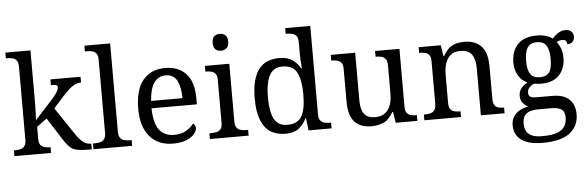

<svg xmlns="http://www.w3.org/2000/svg" viewBox="-57 -962 4297 1404"><g transform="rotate(-5 2091.0 -260.0)"><path d="M18 0V-42H26Q49 -42 67.5 -47Q86 -52 97 -67.5Q108 -83 108 -114V-650Q108 -680 96.5 -694.5Q85 -709 66.5 -713.5Q48 -718 26 -718H18V-760H202V-374Q202 -361 201.5 -340Q201 -319 200 -298Q199 -277 198.5 -262.5Q198 -248 198 -248L323 -385Q345 -409 356.5 -425.5Q368 -442 373 -453.5Q378 -465 378 -474Q378 -487 366 -490.5Q354 -494 329 -494V-536H550V-494Q533 -494 516 -488Q499 -482 482 -470Q465 -458 447 -440.5Q429 -423 409 -401L339 -322L472 -124Q498 -84 523.5 -63Q549 -42 583 -42H586V0H572Q529 0 500 -3Q471 -6 451.5 -15.5Q432 -25 414.5 -44.5Q397 -64 376 -97L276 -254L202 -199V-109Q202 -80 213.5 -65.5Q225 -51 243.5 -46.5Q262 -42 284 -42H287V0Z M598 0V-42H611Q634 -42 652.5 -47Q671 -52 682 -67.5Q693 -83 693 -114V-650Q693 -680 681.5 -694.5Q670 -709 651.5 -713.5Q633 -718 611 -718H598V-760H787V-114Q787 -83 798 -67.5Q809 -52 828 -47Q847 -42 869 -42H882V0Z M1182 10Q1073 10 1011.5 -62Q950 -134 950 -264Q950 -404 1008 -475Q1066 -546 1172 -546Q1269 -546 1324.5 -486Q1380 -426 1380 -307V-261H1047Q1049 -152 1086.5 -102.5Q1124 -53 1196 -53Q1248 -53 1284.5 -74.5Q1321 -96 1339 -123Q1346 -120 1352 -111Q1358 -102 1358 -89Q1358 -69 1339 -46Q1320 -23 1281 -6.5Q1242 10 1182 10ZM1279 -315Q1279 -395 1254.5 -443.5Q1230 -492 1170 -492Q1115 -492 1084.5 -446.5Q1054 -401 1049 -315Z M1453 0V-42H1466Q1488 -42 1506.5 -46.5Q1525 -51 1536.5 -65.5Q1548 -80 1548 -109V-426Q1548 -456 1536.5 -470.5Q1525 -485 1506.5 -489.5Q1488 -494 1466 -494H1463V-536H1642V-114Q1642 -83 1653 -67.5Q1664 -52 1683 -47Q1702 -42 1724 -42H1737V0ZM1591 -636Q1567 -636 1550.5 -650Q1534 -664 1534 -698Q1534 -733 1550.5 -746.5Q1567 -760 1591 -760Q1614 -760 1631 -746.5Q1648 -733 1648 -698Q1648 -664 1631 -650Q1614 -636 1591 -636Z M2009 10Q1943 10 1897.5 -19Q1852 -48 1828.5 -109.5Q1805 -171 1805 -267Q1805 -364 1828.5 -425.5Q1852 -487 1897.5 -516.5Q1943 -546 2009 -546Q2067 -546 2103.5 -521.5Q2140 -497 2162 -458H2168Q2165 -483 2163.5 -513.5Q2162 -544 2162 -568V-650Q2162 -680 2150.5 -694.5Q2139 -709 2120.5 -713.5Q2102 -718 2080 -718H2072V-760H2256V-110Q2256 -81 2267.5 -66Q2279 -51 2297.5 -46.5Q2316 -42 2338 -42H2346V0H2177L2166 -90H2162Q2140 -44 2104 -17Q2068 10 2009 10ZM2026 -54Q2104 -54 2133 -106.5Q2162 -159 2162 -267Q2162 -371 2133 -426.5Q2104 -482 2025 -482Q1981 -482 1954 -457Q1927 -432 1914.5 -384Q1902 -336 1902 -266Q1902 -160 1930.5 -107Q1959 -54 2026 -54Z M2637 10Q2558 10 2515 -36.5Q2472 -83 2472 -186V-426Q2472 -456 2460.5 -470.5Q2449 -485 2430.5 -489.5Q2412 -494 2390 -494H2387V-536H2566V-191Q2566 -148 2575.5 -117Q2585 -86 2608 -70Q2631 -54 2671 -54Q2715 -54 2743 -74.5Q2771 -95 2784 -131.5Q2797 -168 2797 -216V-422Q2797 -454 2786 -469Q2775 -484 2756.5 -489Q2738 -494 2715 -494H2712V-536H2891V-109Q2891 -80 2902.5 -65.5Q2914 -51 2932.5 -46.5Q2951 -42 2973 -42H2976V0H2817L2804 -81H2799Q2768 -25 2727 -7.5Q2686 10 2637 10Z M3027 0V-42H3035Q3058 -42 3076.5 -47Q3095 -52 3106 -67.5Q3117 -83 3117 -114V-426Q3117 -456 3106 -470.5Q3095 -485 3077 -489.5Q3059 -494 3037 -494H3032V-536H3194L3207 -455H3212Q3233 -493 3256.5 -512.5Q3280 -532 3308 -539Q3336 -546 3368 -546Q3447 -546 3491.5 -499.5Q3536 -453 3536 -350V-114Q3536 -83 3545.5 -67.5Q3555 -52 3572 -47Q3589 -42 3611 -42H3616V0H3442V-345Q3442 -410 3417.5 -446Q3393 -482 3332 -482Q3287 -482 3260.5 -459.5Q3234 -437 3222.5 -400Q3211 -363 3211 -320V-109Q3211 -80 3222 -65.5Q3233 -51 3251 -46.5Q3269 -42 3291 -42H3296V0Z M3875 240Q3771 240 3719 201.5Q3667 163 3667 94Q3667 55 3684.5 28.5Q3702 2 3730.5 -13Q3759 -28 3792 -34Q3772 -43 3754.5 -63.5Q3737 -84 3737 -116Q3737 -146 3752.5 -168Q3768 -190 3802 -210Q3759 -228 3735.5 -269.5Q3712 -311 3712 -361Q3712 -447 3759 -496.5Q3806 -546 3900 -546Q3936 -546 3968 -536Q4000 -526 4014 -513Q4024 -524 4038 -536.5Q4052 -549 4070.5 -558Q4089 -567 4111 -567Q4141 -567 4155.5 -551.5Q4170 -536 4170 -515Q4170 -494 4157.5 -478.5Q4145 -463 4117 -463Q4117 -474 4110.5 -485.5Q4104 -497 4084 -497Q4071 -497 4061 -494Q4051 -491 4041 -485Q4058 -464 4069 -435.5Q4080 -407 4080 -364Q4080 -290 4035.5 -241Q3991 -192 3900 -192Q3888 -192 3872.5 -193.5Q3857 -195 3847 -197Q3828 -187 3814 -172Q3800 -157 3800 -134Q3800 -116 3811.5 -106Q3823 -96 3862 -96H3975Q4035 -96 4071 -76.5Q4107 -57 4123.5 -23.5Q4140 10 4140 53Q4140 139 4075.5 189.5Q4011 240 3875 240ZM3877 191Q3949 191 3988 175.5Q4027 160 4042.5 132.5Q4058 105 4058 70Q4058 24 4032 8.5Q4006 -7 3956 -7H3858Q3830 -7 3805 0.5Q3780 8 3764 28Q3748 48 3748 88Q3748 117 3759 140.5Q3770 164 3798 177.5Q3826 191 3877 191ZM3897 -240Q3930 -240 3949.5 -253Q3969 -266 3977.5 -294Q3986 -322 3986 -365Q3986 -410 3977 -439.5Q3968 -469 3948.5 -483Q3929 -497 3896 -497Q3864 -497 3844 -482.5Q3824 -468 3815 -438.5Q3806 -409 3806 -364Q3806 -300 3827.5 -270Q3849 -240 3897 -240Z"/></g></svg>

Font: Noto Serif Thai
Style: Regular
Weight: 400
Designer: Monotype Design Team
Foundry: Monotype Imaging Inc.
Version: Version 2.001